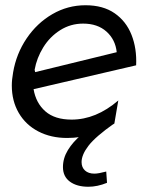

<svg xmlns="http://www.w3.org/2000/svg" viewBox="-20 -515 573 732"><path d="M253 -59Q189 -59 153 -90.5Q117 -122 108 -175L499 -266Q502 -330 481.5 -382Q461 -434 417 -464.5Q373 -495 306 -495Q238 -495 179.5 -461Q121 -427 81.5 -368.5Q42 -310 30 -239Q25 -211 25 -189Q25 -130 51.5 -84.5Q78 -39 126 -14Q174 11 236 11Q287 11 333.5 -4Q380 -19 416 -44L431 -132Q346 -59 253 -59ZM297 -425Q352 -425 386 -394.5Q420 -364 425 -316L114 -240L112 -249Q120 -294 145 -334.5Q170 -375 209.5 -400Q249 -425 297 -425ZM340 147Q317 147 304 135Q291 123 291 103Q291 75 317.5 40.5Q344 6 415 -44L289 0Q258 26 239 57Q220 88 220 122Q220 158 246.5 177.5Q273 197 317 197Q351 197 388 182L385 139Q355 147 340 147Z"/></svg>

Font: Geom Light
Style: Italic
Weight: 300
Italic angle: -10°
Version: Version 1.102